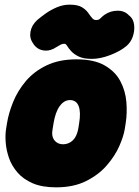

<svg xmlns="http://www.w3.org/2000/svg" viewBox="-20 -780 597 825"><path d="M516 -225Q511 -194 492.5 -152Q474 -110 439 -69.5Q404 -29 350 -2Q296 25 221 25Q161 25 120.5 7.5Q80 -10 55 -39Q30 -68 18.5 -101.5Q7 -135 4.5 -167.5Q2 -200 6 -225L10 -250Q17 -294 36.5 -342Q56 -390 91 -431.5Q126 -473 180 -499Q234 -525 309 -525Q384 -525 429.5 -499Q475 -473 497 -431.5Q519 -390 523 -342Q527 -294 520 -250ZM320 -250Q324 -274 323.5 -292.5Q323 -311 318 -324Q313 -337 303.5 -343.5Q294 -350 281 -350Q268 -350 257 -343.5Q246 -337 236.5 -324Q227 -311 220.5 -292.5Q214 -274 210 -250L206 -225Q203 -210 205 -198Q207 -186 213.5 -177.5Q220 -169 229.5 -164.5Q239 -160 251 -160Q263 -160 274 -164.5Q285 -169 293.5 -177.5Q302 -186 307.5 -198Q313 -210 316 -225ZM122 -594Q106 -616 111 -644Q116 -672 140 -694Q154 -706 175.5 -721.5Q197 -737 224 -748.5Q251 -760 279 -760Q314 -760 332 -749Q350 -738 359.5 -724Q369 -710 377.5 -700.5Q386 -691 402 -695Q408 -697 414.5 -704Q421 -711 430 -717Q455 -734 485.5 -734Q516 -734 534 -714L539 -710Q554 -696 556.5 -671.5Q559 -647 550.5 -622.5Q542 -598 523 -582Q497 -560 454 -543.5Q411 -527 375 -527Q339 -527 318.5 -537Q298 -547 286.5 -559.5Q275 -572 269 -582Q263 -592 257 -592Q247 -592 240.5 -588Q234 -584 223 -578Q197 -560 169.5 -563Q142 -566 125 -589Z"/></svg>

Font: Winky Sans Black
Style: Italic
Weight: 900
Italic angle: -8.97852°
Designer: Simon Atzbach
Foundry: typofactur
Version: Version 1.205